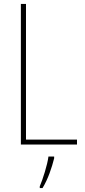

<svg xmlns="http://www.w3.org/2000/svg" viewBox="-20 -734 431 975"><path d="M86 0H371V-25H112V-714H86ZM255 70V61H226C221 102 197 178 182 212V221H196C224 175 243 118 255 70Z"/></svg>

Font: Noto Sans Thai Cond Thin
Style: Regular
Weight: 100
Width: 3
Designer: Monotype Design Team
Foundry: Monotype Imaging Inc.
Version: Version 2.002